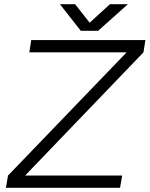

<svg xmlns="http://www.w3.org/2000/svg" viewBox="-20 -890 709 910"><path d="M611 -674 660 -642 99 -58H18ZM18 -58H559L549 0H8ZM128 -700H669L660 -642H119ZM364 -745 501 -870H586L445 -744H364ZM264 -870H336L435 -744H433H363Z"/></svg>

Font: Oak Sans Light Italic
Style: Regular
Weight: 400
Italic angle: -9.5°
Foundry: Erik Kennedy, Walven
Version: Version 1.000;Glyphs 3.1.2 (3151)